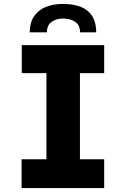

<svg xmlns="http://www.w3.org/2000/svg" viewBox="-20 -954 640 974"><path d="M89.5 -146H215.5V-583H90.5V-725H508.5V-583H385.5V-146H508.5V0H89.5ZM468 -790H386Q386 -827 361.2 -843.5Q336.5 -860 300 -860Q266.5 -860 242.2 -843.2Q218 -826.5 218 -790H131Q131 -842 154.8 -874.2Q178.5 -906.5 216 -920.2Q253.5 -934 298 -934Q468 -934 468 -790Z"/></svg>

Font: JuliaMono Black
Style: Regular
Weight: 900
Monospace: yes
Designer: cormullion
Foundry: corm
Version: Version 0.054; ttfautohint (v1.8.4)